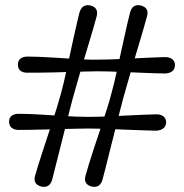

<svg xmlns="http://www.w3.org/2000/svg" viewBox="-20 -725 718 750"><path d="M265 -343.5Q260 -324.5 253.2 -298.5Q246.5 -272.5 239.2 -243Q232 -213.5 224.2 -183Q216.5 -152.5 209 -123Q201.5 -93.5 195 -67.5Q188.5 -41.5 183.5 -22Q173 11 140.5 3.5Q124 -1 118.2 -11.8Q112.5 -22.5 117 -38.5Q122 -56.5 129.8 -81.2Q137.5 -106 147 -135Q156.5 -164 166.5 -194.2Q176.5 -224.5 186 -253.8Q195.5 -283 203.5 -309.2Q211.5 -335.5 217 -355.5Q222.5 -375 228.8 -401.5Q235 -428 241.5 -458Q248 -488 254.8 -519Q261.5 -550 268 -579.8Q274.5 -609.5 280.5 -634.8Q286.5 -660 291 -678Q301.5 -710.5 334 -703.5Q350.5 -699 356.2 -688Q362 -677 357.5 -661Q352.5 -642 345.2 -617Q338 -592 329.2 -562.8Q320.5 -533.5 311.2 -503.2Q302 -473 293.5 -443.5Q285 -414 277.8 -388.5Q270.5 -363 265 -343.5ZM359.5 -492Q380 -492 407.2 -492.8Q434.5 -493.5 464.8 -495Q495 -496.5 524.8 -498Q554.5 -499.5 580.5 -500.5Q606.5 -501.5 625 -502Q642.5 -502 652.8 -494Q663 -486 663.5 -471Q663 -455 652.8 -446.8Q642.5 -438.5 624.5 -438Q606 -438 579.8 -439Q553.5 -440 523.8 -441.2Q494 -442.5 463.8 -443.8Q433.5 -445 406.5 -445.8Q379.5 -446.5 359 -446.5Q338.5 -446 311 -445.5Q283.5 -445 252.8 -444Q222 -443 191.5 -442.2Q161 -441.5 134.2 -441.2Q107.5 -441 88 -441Q70.5 -440.5 60.2 -448.5Q50 -456.5 50 -472Q50 -488.5 60.2 -496.2Q70.5 -504 88 -504Q107 -504 133.5 -503Q160 -502 190.5 -500Q221 -498 252 -496Q283 -494 311 -492.8Q339 -491.5 359.5 -492ZM324.5 -223Q304 -223 276.5 -222.2Q249 -221.5 218.2 -220.8Q187.5 -220 157 -219.2Q126.5 -218.5 99.8 -218Q73 -217.5 53.5 -217.5Q36 -217.5 26 -225.5Q16 -233.5 15.5 -249Q15.5 -265.5 25.8 -273Q36 -280.5 53.5 -280.5Q72.5 -280.5 99 -279.5Q125.5 -278.5 156 -276.5Q186.5 -274.5 217.2 -272.5Q248 -270.5 276.2 -269.5Q304.5 -268.5 325 -268.5Q345.5 -268.5 372.8 -269.2Q400 -270 430.2 -271.5Q460.5 -273 490.2 -274.5Q520 -276 546 -277Q572 -278 590.5 -278.5Q608 -278.5 618.2 -270.5Q628.5 -262.5 629 -247.5Q628.5 -231.5 618.2 -223.5Q608 -215.5 590 -214.5Q571 -215 544.8 -215.8Q518.5 -216.5 488.8 -217.8Q459 -219 429 -220.2Q399 -221.5 371.8 -222.2Q344.5 -223 324.5 -223ZM380 -22Q370 11 337.5 3.5Q321 -1 315.2 -11.8Q309.5 -22.5 314 -38.5Q319 -56.5 326.5 -81.2Q334 -106 343.5 -135Q353 -164 363.2 -194.2Q373.5 -224.5 383 -253.8Q392.5 -283 400.8 -309.2Q409 -335.5 414 -355.5Q419.5 -375 426 -401.5Q432.5 -428 439 -458.2Q445.5 -488.5 452.2 -519.2Q459 -550 465.5 -579.5Q472 -609 477.8 -634.2Q483.5 -659.5 488.5 -677.5Q498 -711 530.5 -703.5Q547.5 -699 553.2 -688Q559 -677 554 -660.5Q549 -642 541.8 -616.8Q534.5 -591.5 525.8 -562.5Q517 -533.5 508 -503Q499 -472.5 490.5 -443.2Q482 -414 474.8 -388.5Q467.5 -363 462 -343.5Q457 -324.5 450.2 -298.5Q443.5 -272.5 436.2 -243Q429 -213.5 421 -183Q413 -152.5 405.8 -123Q398.5 -93.5 392 -67.5Q385.5 -41.5 380 -22Z"/></svg>

Font: Fraunces ExtraBold
Style: Regular
Weight: 800
Version: Version 1.000;[b76b70a41]